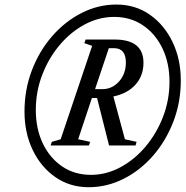

<svg xmlns="http://www.w3.org/2000/svg" viewBox="-20 -792 797 823"><path d="M360 10.5Q280 10.5 217.8 -32.5Q155.5 -75.5 120.2 -149Q85 -222.5 85 -313.5Q85 -408 116.8 -491Q148.5 -574 203.8 -637.2Q259 -700.5 330 -736.5Q401 -772.5 479 -772.5Q560 -772.5 622 -729.2Q684 -686 719.5 -612.2Q755 -538.5 755 -447Q755 -353.5 723 -270.5Q691 -187.5 635.8 -124.2Q580.5 -61 509.2 -25.2Q438 10.5 360 10.5ZM370 -42.5Q435.5 -42.5 496 -75Q556.5 -107.5 603.8 -163.5Q651 -219.5 678.8 -291.2Q706.5 -363 706.5 -441.5Q706.5 -521.5 676.5 -584.2Q646.5 -647 593.2 -683.2Q540 -719.5 469.5 -719.5Q403.5 -719.5 343.2 -687.2Q283 -655 235.8 -599Q188.5 -543 161 -471.2Q133.5 -399.5 133.5 -320.5Q133.5 -240.5 163.2 -177.8Q193 -115 246.2 -78.8Q299.5 -42.5 370 -42.5ZM197 -168.5 202 -184 240 -195 375 -595.5 341.5 -607 347 -622.5H471.5Q595 -622.5 595 -523Q595 -467.5 560.8 -429.2Q526.5 -391 466 -378.5L515.5 -195L565.5 -184L561 -168.5H447.5L396 -372H374L315 -195L366.5 -184L361 -168.5ZM387.5 -410H419.5Q460.5 -410 490 -442.5Q519.5 -475 519.5 -524Q519.5 -585.5 468.5 -585.5H446.5Z"/></svg>

Font: Libre Caslon Condensed Medium Italic
Style: Regular
Weight: 500
Italic angle: -22.583°
Designer: Pablo Impallari, Rodrigo Fuenzalida, Katja Schimmel, Ertekin Erdin
Foundry: Pablo Impallari, Rodrigo Fuenzalida
Version: Version 2.000; ttfautohint (v1.8.4.7-5d5b);gftools[0.9.33]